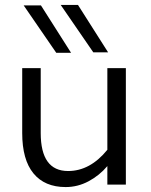

<svg xmlns="http://www.w3.org/2000/svg" viewBox="-20 -748 610 778"><path d="M70 -209V-472H145V-209Q145 -55 256 -55Q345 -55 415 -141V-472H490V0H415V-75Q383 -37 339 -13.5Q295 10 246 10Q161 10 115.5 -45.5Q70 -101 70 -209ZM208 -534 76 -726H146L268 -534ZM358 -536 226 -728H296L418 -536Z"/></svg>

Font: Madhuban Light
Style: Regular
Weight: 300
Designer: jaikishan Patel
Foundry: MagicType
Version: Version 1.000